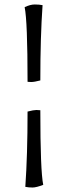

<svg xmlns="http://www.w3.org/2000/svg" viewBox="-20 -749 303 857"><path d="M173 76Q142 88 125 88Q108 88 93 85Q103 -56 103 -251Q130 -258 142 -258Q154 -258 160 -257Q160 14 173 76ZM90 -717Q115 -729 135 -729Q155 -729 170 -726Q160 -585 160 -390Q133 -383 120.5 -383Q108 -383 103 -384Q103 -655 90 -717Z"/></svg>

Font: Port Lligat Sans
Style: Regular
Weight: 400
Designer: Dario Muhafara, Eduardo Rodriguez Tunni
Foundry: Tipo
Version: Version 1.002